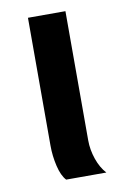

<svg xmlns="http://www.w3.org/2000/svg" viewBox="-67 -570 393 611"><g transform="rotate(-10 129.5 -264.0)"><path d="M97.2 0Q82.5 -15.6 74.7 -48.6Q66.9 -81.5 66.9 -115.2V-528.3H188V-110.8Q188 -80.6 198.5 -50Q209 -19.5 227.1 0Z"/></g></svg>

Font: Arimo SemiBold
Style: Regular
Weight: 600
Designer: Steve Matteson
Foundry: Monotype Imaging Inc.
Version: Version 1.33